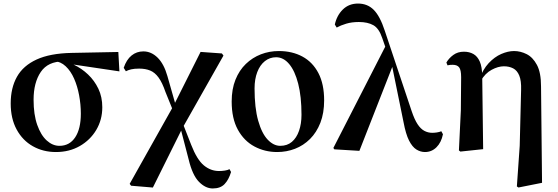

<svg xmlns="http://www.w3.org/2000/svg" viewBox="-20 -839 3140 1080"><path d="M294.5 16.2Q222.9 16.2 165.1 -16.3Q107.3 -48.7 73.8 -110.2Q40.2 -171.8 40.2 -257.1Q40.2 -344.6 75.4 -407.2Q110.5 -469.7 186 -504.3Q261.4 -538.9 382.5 -541.4L645.6 -546.6L651.7 -437.5L363.8 -480.3L336.9 -493.5Q249.8 -494 209.4 -434.2Q168.9 -374.4 168.9 -277.8Q168.9 -194.4 189.4 -136.5Q209.8 -78.6 243 -48.6Q276.1 -18.7 314.2 -18.7Q371.3 -18.7 403 -66.6Q434.7 -114.5 434.7 -199.6Q434.7 -251.2 425.1 -302.6Q415.6 -354.1 396.8 -396.8Q378 -439.5 349.4 -466.3Q320.8 -493.2 283.2 -495.5L304.9 -504.5Q350.2 -496.4 394.6 -475.4Q439 -454.4 475.1 -420.2Q511.3 -385.9 533.4 -339.8Q555.4 -293.6 555.4 -235.7Q555.4 -165.4 521.5 -108.2Q487.5 -51.1 428.8 -17.5Q370.1 16.2 294.5 16.2Z M717.4 205.7 709.4 195.2 958.4 -248.5 1108.2 -547 1228.1 -538.4 1237 -526.4 1005.2 -116.8 839.9 215.9ZM1176.8 221.1Q1135.8 221.1 1099.1 183.7Q1062.4 146.3 1041.3 58.3L992.9 -127.7H982.5L1006.7 -148.6L1055.6 -23.9Q1088 59.2 1126.5 91.1Q1165.1 123 1212.1 123Q1227.9 123 1244.6 120.5Q1261.3 118 1270.9 112.5L1279.7 128.5Q1266.5 172.4 1243 196.7Q1219.6 221.1 1176.8 221.1ZM956.1 -209.8 910.8 -321.5Q892.8 -374.3 871.9 -402.9Q851.1 -431.5 824.5 -442.3Q798 -453.1 762.8 -453.1Q735.3 -453.1 718 -449Q700.7 -444.9 688 -438.1L675.8 -457.5Q691.5 -503.8 720 -526.8Q748.5 -549.9 786.5 -549.9Q830.8 -549.9 866.6 -514.7Q902.3 -479.4 921.7 -410.9L972.8 -231.6H985.9Z M1539.2 16.2Q1469.5 16.2 1411.1 -15.1Q1352.6 -46.4 1317.9 -109.5Q1283.2 -172.7 1283.2 -267.9Q1283.2 -337.8 1304.5 -390.7Q1325.7 -443.6 1362.8 -479.3Q1399.8 -515 1447.5 -533.5Q1495.2 -551.9 1548.6 -551.9Q1623.8 -551.9 1681.3 -520.8Q1738.7 -489.7 1771 -428Q1803.3 -366.2 1803.3 -274.3Q1803.3 -202.9 1782.1 -148.4Q1760.8 -94 1723.9 -57.2Q1687 -20.5 1639.4 -2.1Q1591.8 16.2 1539.2 16.2ZM1556.4 -18.7Q1595.5 -18.7 1621.8 -41Q1648.1 -63.3 1662 -103.1Q1675.9 -142.8 1675.9 -193.3Q1675.9 -296.1 1657.3 -368.4Q1638.8 -440.6 1606.6 -478.8Q1574.5 -517 1533.1 -517Q1497.5 -517 1469.9 -495.1Q1442.3 -473.2 1427.1 -433.5Q1411.9 -393.7 1411.9 -341.7Q1411.9 -231.8 1432.3 -160.1Q1452.6 -88.3 1485.8 -53.5Q1519 -18.7 1556.4 -18.7Z M1860.6 1 1855.2 -6.7 2155.3 -592.9 2192.9 -478.8 2001.6 9.5ZM2370.3 16.2Q2345.3 16.2 2322.2 1.9Q2299.2 -12.4 2280.8 -48.5Q2262.5 -84.7 2250.1 -150.9L2183.9 -475.3L2181.6 -476.9L2130.1 -624.8Q2111.9 -679.5 2080.1 -697.3Q2048.4 -715.2 1998.6 -715.2Q1958.3 -715.2 1927.2 -705.7Q1896.1 -696.3 1873.9 -684L1863.4 -701Q1874.6 -752.4 1908.6 -785.7Q1942.7 -819 1993.9 -819Q2047 -819 2082.2 -783.7Q2117.5 -748.4 2144.2 -666.6L2295.4 -214.5Q2311.4 -166.7 2328.9 -140.3Q2346.3 -113.8 2367 -102.9Q2387.7 -91.9 2411.7 -91.9Q2422.9 -91.9 2437.3 -94Q2451.6 -96.2 2462.4 -100.7L2471.6 -83.9Q2462.3 -37.6 2435.2 -10.7Q2408.1 16.2 2370.3 16.2Z M2561.4 7.1 2572.3 -218.7 2573.9 -404.9Q2573.9 -445.6 2562.7 -460.1Q2551.6 -474.5 2526.5 -474.5Q2519.2 -474.5 2512.3 -474Q2505.4 -473.5 2497.2 -471.5L2490.9 -487.3Q2505 -511.7 2529.9 -529.9Q2554.8 -548.2 2589.5 -548.2Q2620 -548.2 2642.9 -535.2Q2665.7 -522.3 2678.7 -492.8Q2691.7 -463.3 2692.5 -411.7V-407.7L2697.7 0L2569.7 13.6ZM2887.4 209.7 2903.4 -18.9 2911.2 -332.9Q2912.9 -384.8 2900.9 -413.9Q2889 -442.9 2866.5 -454.5Q2844 -466.1 2814.6 -466.1Q2782 -466.1 2745.5 -446.4Q2708.9 -426.7 2684.6 -384.4L2673.8 -393.2H2676.6Q2695.9 -448.5 2728.7 -483.7Q2761.6 -518.8 2799.6 -535.4Q2837.7 -551.9 2871.6 -551.9Q2907.4 -551.9 2942.2 -534.6Q2977 -517.2 3000.2 -474Q3023.3 -430.9 3023.3 -352.9L3029 189.3L2896.4 215.7Z"/></svg>

Font: Noto Serif TC
Style: Regular
Weight: 200
Designer: Ryoko NISHIZUKA 西塚涼子 (kana & ideographs); Frank Grießhammer (Latin, Greek & Cyrillic); Wenlong ZHANG 张文龙 (bopomofo); San
Foundry: Adobe
Version: Version 2.001;hotconv 1.1.0;makeotfexe 2.6.0